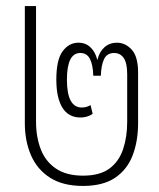

<svg xmlns="http://www.w3.org/2000/svg" viewBox="-20 -604 526 634"><path d="M254 10Q188 10 145.5 -17Q103 -44 82.5 -91Q62 -138 62 -197V-584H99V-202Q99 -152 114.5 -111.5Q130 -71 164.5 -47.5Q199 -24 254 -24Q310 -24 341.5 -47.5Q373 -71 386.5 -111.5Q400 -152 400 -202V-359Q400 -396 388.5 -412.5Q377 -429 357 -429Q333 -429 323.5 -408.5Q314 -388 313 -354H288Q287 -390 277 -409.5Q267 -429 245 -429Q201 -429 201 -341Q201 -249 250 -249Q266 -249 279 -257L286 -228Q268 -216 246 -216Q206 -216 186 -248.5Q166 -281 166 -341Q166 -407 187 -435Q208 -463 239 -463Q263 -463 279 -447.5Q295 -432 301 -407H302Q308 -433 325 -448Q342 -463 366 -463Q394 -463 415 -440Q436 -417 436 -364V-197Q436 -138 418 -91Q400 -44 360 -17Q320 10 254 10Z"/></svg>

Font: Noto Sans Thai Cond ExtLt
Style: Regular
Weight: 200
Width: 3
Designer: Monotype Design Team
Foundry: Monotype Imaging Inc.
Version: Version 2.002; ttfautohint (v1.8.4.7-5d5b)